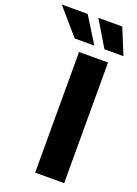

<svg xmlns="http://www.w3.org/2000/svg" viewBox="-310 -1017 778 1088"><g transform="rotate(20 79.5 -473.5)"><path d="M224.1 -727.5V0H49.3V-727.5ZM179.2 -791 85.9 -946.8H230L293.9 -791ZM0 -791 -134.8 -946.8H21.5L118.2 -791Z"/></g></svg>

Font: Inter 28pt ExtraBold
Style: Regular
Weight: 800
Designer: Rasmus Andersson
Foundry: rsms
Version: Version 4.001;git-66647c0bb